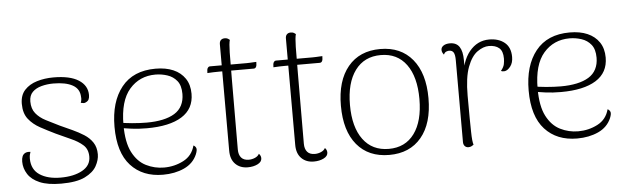

<svg xmlns="http://www.w3.org/2000/svg" viewBox="-44 -786 3107 950"><g transform="rotate(-5 1509.5 -311.0)"><path d="M226 12Q160 12 120 -5Q80 -22 61.5 -51Q43 -80 43 -113Q43 -129 47.5 -139.5Q52 -150 62 -155Q72 -160 88 -158Q85 -150 83.5 -142.5Q82 -135 82 -123Q83 -70 122.5 -44Q162 -18 226 -18Q292 -18 334 -41.5Q376 -65 376 -109Q376 -146 352.5 -167Q329 -188 293.5 -203.5Q258 -219 220 -237Q181 -256 146 -275Q111 -294 88.5 -322.5Q66 -351 66 -398Q66 -441 89.5 -466.5Q113 -492 151 -503.5Q189 -515 233 -515Q315 -515 358 -487.5Q401 -460 401 -413Q401 -400 397 -391.5Q393 -383 382 -378Q377 -375 370.5 -375.5Q364 -376 357 -378Q360 -385 361 -393Q362 -401 361 -407Q360 -447 325.5 -466Q291 -485 230 -485Q199 -485 171 -477.5Q143 -470 126 -453Q109 -436 109 -406Q109 -370 127.5 -347Q146 -324 177 -308Q208 -292 243 -275Q274 -261 304.5 -247Q335 -233 361 -216.5Q387 -200 403 -176Q419 -152 419 -117Q419 -89 402.5 -59Q386 -29 344.5 -8.5Q303 12 226 12Z M732 12Q631 12 572 -52.5Q513 -117 513 -245Q513 -369 571 -441.5Q629 -514 740 -514Q791 -514 828 -498Q865 -482 886 -451Q907 -420 907 -375Q907 -300 846 -262Q785 -224 672 -224Q630 -224 596.5 -228.5Q563 -233 532 -238L533 -265Q561 -259 601 -255.5Q641 -252 674 -252Q718 -252 753 -259.5Q788 -267 812.5 -282Q837 -297 849.5 -321.5Q862 -346 862 -378Q862 -420 843.5 -443Q825 -466 796 -475.5Q767 -485 737 -485Q658 -485 608 -427.5Q558 -370 558 -251Q558 -164 583.5 -114.5Q609 -65 651 -44Q693 -23 740 -23Q792 -23 836.5 -46Q881 -69 894 -119Q903 -115 907 -105.5Q911 -96 902 -74Q883 -30 837 -9Q791 12 732 12Z M1153 12Q1115 12 1091.5 -11.5Q1068 -35 1068 -78V-607Q1068 -620 1075 -627Q1082 -634 1094 -634Q1104 -634 1110 -630.5Q1116 -627 1119 -624Q1114 -608 1113 -561.5Q1112 -515 1112 -428L1111 -80Q1111 -54 1123.5 -39.5Q1136 -25 1161 -25Q1177 -25 1192 -31.5Q1207 -38 1213 -50Q1219 -44 1221 -38Q1223 -32 1223 -27Q1223 -9 1202 1.5Q1181 12 1153 12ZM994 -470 995 -486Q996 -493 1000 -497.5Q1004 -502 1009 -502H1180Q1184 -502 1192 -502Q1200 -502 1209.5 -502.5Q1219 -503 1227.5 -503.5Q1236 -504 1240 -504L1239 -488Q1238 -481 1234.5 -476.5Q1231 -472 1225 -472H1054Q1044 -472 1024 -471.5Q1004 -471 994 -470Z M1481 12Q1443 12 1419.5 -11.5Q1396 -35 1396 -78V-607Q1396 -620 1403 -627Q1410 -634 1422 -634Q1432 -634 1438 -630.5Q1444 -627 1447 -624Q1442 -608 1441 -561.5Q1440 -515 1440 -428L1439 -80Q1439 -54 1451.5 -39.5Q1464 -25 1489 -25Q1505 -25 1520 -31.5Q1535 -38 1541 -50Q1547 -44 1549 -38Q1551 -32 1551 -27Q1551 -9 1530 1.5Q1509 12 1481 12ZM1322 -470 1323 -486Q1324 -493 1328 -497.5Q1332 -502 1337 -502H1508Q1512 -502 1520 -502Q1528 -502 1537.5 -502.5Q1547 -503 1555.5 -503.5Q1564 -504 1568 -504L1567 -488Q1566 -481 1562.5 -476.5Q1559 -472 1553 -472H1382Q1372 -472 1352 -471.5Q1332 -471 1322 -470Z M1856 12Q1753 12 1695.5 -57Q1638 -126 1638 -251Q1638 -375 1695.5 -444.5Q1753 -514 1856 -514Q1958 -514 2015.5 -444.5Q2073 -375 2073 -251Q2073 -126 2015.5 -57Q1958 12 1856 12ZM1856 -18Q1938 -18 1983 -79.5Q2028 -141 2028 -251Q2028 -361 1983 -422.5Q1938 -484 1856 -484Q1774 -484 1728.5 -422.5Q1683 -361 1683 -251Q1683 -141 1728.5 -79.5Q1774 -18 1856 -18Z M2249 8Q2238 8 2231 0.5Q2224 -7 2224 -20V-426Q2224 -454 2217 -465Q2210 -476 2195 -476Q2189 -476 2181 -473Q2173 -470 2168 -459Q2158 -471 2158 -483Q2158 -496 2170 -504Q2182 -512 2202 -512Q2234 -512 2249 -489.5Q2264 -467 2264 -423V-331L2252 -326Q2259 -417 2298.5 -465.5Q2338 -514 2397 -514Q2444 -514 2473.5 -490Q2503 -466 2503 -418Q2503 -389 2489 -371Q2475 -353 2460 -351Q2449 -350 2442 -354Q2456 -371 2459 -385.5Q2462 -400 2462 -414Q2462 -451 2443.5 -466.5Q2425 -482 2393 -482Q2365 -482 2335.5 -461Q2306 -440 2286.5 -388.5Q2267 -337 2267 -246Q2267 -178 2267.5 -135Q2268 -92 2268.5 -66.5Q2269 -41 2270.5 -26.5Q2272 -12 2275 -2Q2271 1 2264.5 4.5Q2258 8 2249 8Z M2789 12Q2688 12 2629 -52.5Q2570 -117 2570 -245Q2570 -369 2628 -441.5Q2686 -514 2797 -514Q2848 -514 2885 -498Q2922 -482 2943 -451Q2964 -420 2964 -375Q2964 -300 2903 -262Q2842 -224 2729 -224Q2687 -224 2653.5 -228.5Q2620 -233 2589 -238L2590 -265Q2618 -259 2658 -255.5Q2698 -252 2731 -252Q2775 -252 2810 -259.5Q2845 -267 2869.5 -282Q2894 -297 2906.5 -321.5Q2919 -346 2919 -378Q2919 -420 2900.5 -443Q2882 -466 2853 -475.5Q2824 -485 2794 -485Q2715 -485 2665 -427.5Q2615 -370 2615 -251Q2615 -164 2640.5 -114.5Q2666 -65 2708 -44Q2750 -23 2797 -23Q2849 -23 2893.5 -46Q2938 -69 2951 -119Q2960 -115 2964 -105.5Q2968 -96 2959 -74Q2940 -30 2894 -9Q2848 12 2789 12Z"/></g></svg>

Font: Arima ExtraLight
Style: Regular
Weight: 250
Designer: Joana Correia and Natanael Gama
Foundry: NDISCOVER
Version: Version 1.101;gftools[0.9.23]